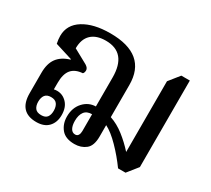

<svg xmlns="http://www.w3.org/2000/svg" viewBox="-114 -753 1050 957"><g transform="rotate(30 410.5 -274.0)"><path d="M177 10Q77 10 77 -98V-216Q77 -269 100 -300Q123 -331 170 -345V-348L71 -379Q66 -402 66 -422Q66 -486 123.5 -522Q181 -558 277 -558Q487 -558 487 -382V-197Q529 -183 568 -152.5Q607 -122 640 -85V-492L688 -552H737V-54L689 6H646Q610 -44 566.5 -88.5Q523 -133 487 -151V-85Q487 -32 460.5 -11Q434 10 396 10Q344 10 320 -19.5Q296 -49 296 -91Q296 -141 325 -173Q354 -205 396 -206V-372Q396 -515 276 -515Q222 -515 193 -487.5Q164 -460 164 -407L246 -362Q264 -351 264 -337Q264 -324 257 -317Q214 -314 193 -289Q172 -264 172 -213V-175Q180 -177 190 -177Q223 -177 246.5 -152Q270 -127 270 -83Q270 -41 246 -15.5Q222 10 177 10ZM376 -33Q388 -33 393.5 -42.5Q399 -52 399 -66V-163Q369 -163 355 -144Q341 -125 341 -92Q341 -65 350 -49Q359 -33 376 -33ZM181 -32Q205 -32 215 -45.5Q225 -59 225 -82Q225 -106 214.5 -120.5Q204 -135 180 -135Q156 -135 145.5 -121Q135 -107 135 -83Q135 -60 145.5 -46Q156 -32 181 -32Z"/></g></svg>

Font: Noto Serif Thai SemiCondensed Medium
Style: Regular
Weight: 500
Width: 4
Designer: Monotype Design Team
Foundry: Monotype Imaging Inc.
Version: Version 2.002; ttfautohint (v1.8.4.7-5d5b)